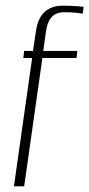

<svg xmlns="http://www.w3.org/2000/svg" viewBox="-20 -655 314 675"><path d="M29 0 93 -451H62L65 -476H96L106 -543Q110 -574 122 -594.5Q134 -615 154 -625Q174 -635 200 -635Q214 -635 228 -634.5Q242 -634 255 -633Q268 -632 274 -631L271 -607Q259 -609 243.5 -610.5Q228 -612 205 -612Q178 -612 162 -595.5Q146 -579 141 -540L132 -476H252L249 -451H129L65 0Z"/></svg>

Font: Alumni Sans ExtraLight
Style: Italic
Weight: 250
Italic angle: -8°
Version: Version 1.016